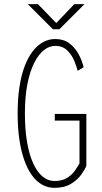

<svg xmlns="http://www.w3.org/2000/svg" viewBox="-20 -894 490 925"><path d="M396 -345V-95Q390 -79.5 372.5 -54.2Q355 -29 323 -9Q291 11 242 11Q211 11 184 -3.8Q157 -18.5 135.2 -47.8Q113.5 -77 97.8 -120.2Q82 -163.5 73.5 -220.5Q65 -277.5 65 -348Q65 -418.5 73.8 -475.5Q82.5 -532.5 99 -575.5Q115.5 -618.5 138 -647.5Q160.5 -676.5 187.8 -691.2Q215 -706 246 -706Q286 -706 313.5 -685.8Q341 -665.5 358 -634.2Q375 -603 383 -570L354 -553Q349 -574.5 337 -602.8Q325 -631 303 -652Q281 -673 246 -673Q217.5 -673 191.2 -652.2Q165 -631.5 144.5 -590.5Q124 -549.5 112 -488.8Q100 -428 100 -348Q100 -268 110.8 -207.2Q121.5 -146.5 140.8 -105.2Q160 -64 185.8 -43Q211.5 -22 242 -22Q279.5 -22 303 -36.8Q326.5 -51.5 340.5 -71.5Q354.5 -91.5 363 -107V-313H244V-345ZM387 -874 266 -753H235L114 -874H163L251 -783L338 -874Z"/></svg>

Font: League Mono Thin Condensed
Style: Regular
Weight: 100
Width: 1
Designer: Tyler Finck
Foundry: The League of Moveable Type / Tyler Finck
Version: Version 2.300;RELEASE